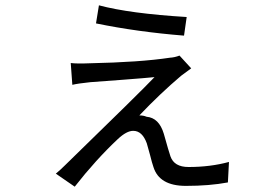

<svg xmlns="http://www.w3.org/2000/svg" viewBox="-20 -656 1040 722"><path d="M352 -636Q468 -605 682 -592L672 -522Q497 -536 341 -568ZM699 -399 661 -371Q582 -304 504 -222Q520 -222 531 -217Q578 -213 596 -153Q615 -85 621 -68Q635 -28 689 -28Q771 -28 841 -47L837 30Q768 43 679 43Q579 43 557 -28Q552 -42 544 -74L532 -117Q515 -164 481 -164Q456 -164 423 -133Q340 -55 261 46L190 -3Q207 -17 225 -35Q512 -314 561 -366Q533 -363 441 -356Q328 -348 320 -347Q272 -342 252 -337L246 -419Q270 -416 316 -418Q507 -422 619 -439Q637 -440 655 -447Z"/></svg>

Font: Source Han Sans K Regular
Style: Regular
Weight: 400
Designer: Ryoko NISHIZUKA  (kana & ideographs); Paul D. Hunt (Latin, Greek & Cyrillic); Wenlong ZHANG  (bopomofo); Sandoll Communi
Foundry: Adobe Systems Incorporated
Version: Version 1.00 July 18, 2014, initial release